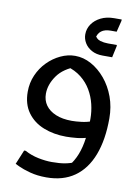

<svg xmlns="http://www.w3.org/2000/svg" viewBox="-106 -817 838 1147"><g transform="rotate(10 313.0 -243.5)"><path d="M338 -622Q338 -656 357 -684Q376 -712 410.5 -729.5Q445 -747 492 -747H537V-739L520 -670H484Q448 -670 427.5 -654.5Q407 -639 402 -609L397 -632Q411 -605 433.5 -598.5Q456 -592 481 -592H535V-584L520 -515H462Q423 -515 395 -530.5Q367 -546 352.5 -570.5Q338 -595 338 -622ZM257 260Q201 260 157 248Q113 236 88 224Q63 212 63 212L99 125H108Q147 146 191 155Q235 164 273 164Q321 164 353 158Q385 152 415 139L377 169Q407 133 424.5 88Q442 43 449 -11.5Q456 -66 456 -131Q456 -174 445.5 -218Q435 -262 412 -301.5Q389 -341 352 -370.5Q315 -400 262 -415L326 -424Q244 -396 206 -342Q168 -288 168 -232Q168 -192 189 -162.5Q210 -133 250.5 -116Q291 -99 348 -99Q373 -99 406 -103Q439 -107 469 -118L464 -18Q431 -7 395 -3.5Q359 0 331 0Q256 0 194 -24.5Q132 -49 95.5 -99.5Q59 -150 59 -225Q59 -279 79.5 -326Q100 -373 135 -408.5Q170 -444 213.5 -464.5Q257 -485 302 -485Q352 -485 399.5 -459Q447 -433 485 -387.5Q523 -342 545 -282Q567 -222 567 -152Q567 -22 531.5 70.5Q496 163 427 211.5Q358 260 257 260Z"/></g></svg>

Font: Kufam Medium
Style: Italic
Weight: 500
Italic angle: -11°
Designer: Artur Schmal
Foundry: Original Type
Version: Version 1.301; ttfautohint (v1.8.3)